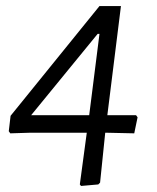

<svg xmlns="http://www.w3.org/2000/svg" viewBox="-20 -518 519 635"><path d="M380 -498 335 -137H430L435 -130L424 -77L334 -79H328L311 86L305 92L248 97L244 92L267 -79H78L14 -77L9 -84L15 -135L309 -498ZM83 -137H275L309 -406H303Z"/></svg>

Font: Alegreya Sans
Style: Italic
Weight: 400
Italic angle: -7°
Designer: Juan Pablo del Peral
Foundry: Huerta Tipografica
Version: Version 2.007